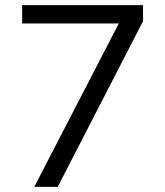

<svg xmlns="http://www.w3.org/2000/svg" viewBox="-20 -725 640 745"><path d="M113 0H204L535 -643V-705H66V-634H441Z"/></svg>

Font: Poppy and Pepper
Style: Regular
Weight: 400
Designer: Thy Ha
Foundry: Thy Ha
Version: Version 0.001;Glyphs 3.2 (3227)